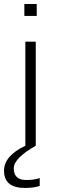

<svg xmlns="http://www.w3.org/2000/svg" viewBox="-37 -718 284 946"><path d="M144 -698.2V-639.6H83V-698.2ZM87.9 0V-512.7H139.2V0Q30.8 61.5 30.8 111.3Q30.8 168.9 91.8 168.9Q133.3 168.9 158.7 159.2V198.2Q128.9 208 85.9 208Q-17.1 208 -17.1 123.5Q-17.1 49.8 87.9 0Z"/></svg>

Font: Sansation Light
Style: Light
Weight: 300
Designer: Bernd Montag
Version: Version 1.301